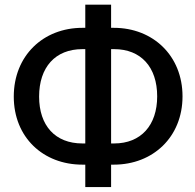

<svg xmlns="http://www.w3.org/2000/svg" viewBox="-20 -760 824 810"><path d="M448.7 -740.2H339.8V-642.6H327.6C162.1 -642.6 38.1 -524.9 38.1 -352.5C38.1 -180.7 162.1 -65.4 327.6 -65.4H339.8V29.3H448.7V-65.4H460.4C625 -65.4 750 -181.6 750 -353.5C750 -525.4 625 -642.6 460.4 -642.6H448.7ZM327.6 -552.7H339.8V-154.8H327.6C212.9 -154.8 145 -230 145 -352.5C145 -476.1 212.9 -552.7 327.6 -552.7ZM448.7 -552.7H461.4C574.7 -552.7 643.1 -477.1 643.1 -353.5C643.1 -231.4 574.7 -154.8 461.4 -154.8H448.7Z"/></svg>

Font: Bert Sans Medium
Style: Regular
Weight: 500
Designer: Christian Robertson (Google), Cristiano Sobral
Foundry: Google, Cristiano Sobral
Version: Version 3.101